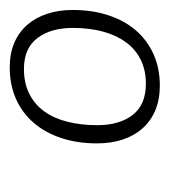

<svg xmlns="http://www.w3.org/2000/svg" viewBox="2 -756 341 385"><g transform="rotate(-90 172.5 -563.5)"><path d="M230 -714.5Q257.5 -714.5 278.8 -705.5Q300 -696.5 314.8 -679.8Q329.5 -663 337.2 -639.8Q345 -616.5 345 -588Q345 -548.5 334.2 -516.2Q323.5 -484 303.8 -461.2Q284 -438.5 256 -426Q228 -413.5 193.5 -413.5Q165.5 -413.5 144 -422.5Q122.5 -431.5 107.8 -448Q93 -464.5 85.2 -487.8Q77.5 -511 77.5 -539.5Q77.5 -579 88.2 -611.2Q99 -643.5 118.8 -666.5Q138.5 -689.5 166.8 -702Q195 -714.5 230 -714.5ZM197 -441.5Q224.5 -441.5 245.5 -452Q266.5 -462.5 280.5 -481.8Q294.5 -501 301.8 -528Q309 -555 309 -588Q309 -632.5 288.5 -659.2Q268 -686 227 -686Q198 -686 176.8 -675.2Q155.5 -664.5 141.5 -645Q127.5 -625.5 120.8 -598.5Q114 -571.5 114 -539Q114 -494.5 134.5 -468Q155 -441.5 197 -441.5Z"/></g></svg>

Font: Lato Light
Style: Italic
Weight: 300
Italic angle: -7°
Designer: Lukasz Dziedzic
Foundry: Lukasz Dziedzic
Version: Version 1.104; Western+Polish opensource